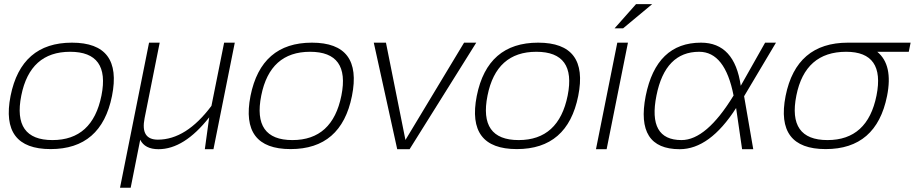

<svg xmlns="http://www.w3.org/2000/svg" viewBox="-20 -718 4402 924"><path d="M232.4 -43.9Q425.3 -43.9 468.3 -258.3Q510.3 -468.8 317.4 -468.8Q124.5 -468.8 82.5 -258.3Q39.6 -43.9 232.4 -43.9ZM30.8 -256.3Q82 -512.7 326.2 -512.7Q570.3 -512.7 519 -256.3Q467.8 -0.5 223.6 -0.5Q-19.5 -0.5 30.8 -256.3Z M654.8 -45.4 608.9 185.5H557.6L697.3 -512.7H748.5L675.8 -148.9Q655.3 -45.9 739.7 -45.9Q876 -45.9 997.6 -208.5L1058.6 -512.7H1109.9L1007.3 0H965.8L986.8 -153.3Q866.2 0 742.7 0Q677.2 0 654.8 -45.4Z M1387.2 -43.9Q1580.1 -43.9 1623 -258.3Q1665 -468.8 1472.2 -468.8Q1279.3 -468.8 1237.3 -258.3Q1194.3 -43.9 1387.2 -43.9ZM1185.5 -256.3Q1236.8 -512.7 1481 -512.7Q1725.1 -512.7 1673.8 -256.3Q1622.6 -0.5 1378.4 -0.5Q1135.3 -0.5 1185.5 -256.3Z M1778.8 -512.7H1837.4L1931.2 -44.4L2213.4 -512.7H2272L1951.2 0H1891.6Z M2476.1 -43.9Q2668.9 -43.9 2711.9 -258.3Q2753.9 -468.8 2561 -468.8Q2368.2 -468.8 2326.2 -258.3Q2283.2 -43.9 2476.1 -43.9ZM2274.4 -256.3Q2325.7 -512.7 2569.8 -512.7Q2814 -512.7 2762.7 -256.3Q2711.4 -0.5 2467.3 -0.5Q2224.1 -0.5 2274.4 -256.3Z M3002 -512.7 2899.4 0H2848.1L2950.7 -512.7ZM3041 -698.2H3118.7L2978.5 -581.5H2937.5Z M3087.4 -256.3Q3138.7 -512.7 3353.5 -512.7Q3515.1 -512.7 3544.9 -305.2L3662.1 -512.7H3714.4L3561 -254.9L3605 0H3551.3L3522.5 -198.2Q3395.5 0 3251 0Q3037.1 0 3087.4 -256.3ZM3259.8 -43.9Q3379.4 -43.9 3510.3 -258.3Q3469.2 -468.8 3344.7 -468.8Q3181.2 -468.8 3139.2 -258.3Q3096.2 -43.9 3259.8 -43.9Z M3962.4 -43.9Q4155.3 -43.9 4198.2 -258.3Q4240.2 -468.8 4052.2 -468.8Q3854.5 -468.8 3812.5 -258.3Q3769.5 -43.9 3962.4 -43.9ZM3760.7 -256.3Q3812 -512.7 4061 -512.7H4362.3L4353.5 -468.8H4201.7Q4278.8 -405.8 4249 -256.3Q4197.8 -0.5 3953.6 -0.5Q3710.4 -0.5 3760.7 -256.3Z"/></svg>

Font: Sansation Light
Style: Light Italic
Weight: 300
Designer: Bernd Montag
Version: Version 1.301